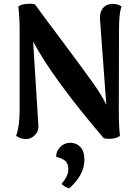

<svg xmlns="http://www.w3.org/2000/svg" viewBox="-20 -729 740 1026"><path d="M66 -3Q85 -54 85 -141V-555Q85 -638 78 -693Q84 -701 101.5 -705Q119 -709 138 -709Q163 -709 169 -703Q194 -667 312 -510Q419 -367 472.5 -292Q526 -217 548 -169L515 -618L514 -632Q514 -665 529.5 -685Q545 -705 575 -708Q607 -710 629 -695Q616 -656 616 -572L615 -139Q615 -50 621 -3Q614 4 597.5 8.5Q581 13 563 13Q542 13 533 8Q264 -307 157 -507L185 -61Q188 -29 167 -7.5Q146 14 120 14Q89 14 66 -3ZM309 254Q327 232 336 213.5Q345 195 345 176Q345 143 327 129.5Q309 116 280 109Q280 78 302 56Q324 34 356 34Q388 34 409.5 56.5Q431 79 431 125Q431 164 412 201Q393 238 351 277Q328 273 309 254Z"/></svg>

Font: Arima Madurai Black
Style: Regular
Weight: 900
Designer: Joana Correia and Natanael Gama
Foundry: NDISCOVER
Version: Version 1.019